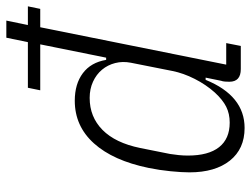

<svg xmlns="http://www.w3.org/2000/svg" viewBox="-113 -667 792 606"><g transform="rotate(-90 283.0 -364.0)"><path d="M368 0Q328 0 328 -36Q328 -42 328.5 -49.5Q329 -57 331 -62L341 -111H334Q284 12 182 12Q116 12 79 -34.5Q42 -81 42 -162Q42 -186 45.5 -221.5Q49 -257 56 -291Q79 -403 133.5 -463.5Q188 -524 268 -524Q321 -524 355 -498.5Q389 -473 397 -425H404L446 -633H301L309 -672H453L467 -740H521L507 -672H566L558 -633H500L382 -46H450L441 0ZM199 -35Q227 -35 249 -46Q271 -57 294 -82Q319 -110 337 -145.5Q355 -181 362 -216L388 -347Q393 -373 387 -396.5Q381 -420 366 -438Q351 -456 328 -466.5Q305 -477 277 -477Q217 -477 176 -436.5Q135 -396 119 -318L100 -223Q98 -211 96.5 -196Q95 -181 95 -167Q95 -102 121.5 -68.5Q148 -35 199 -35Z"/></g></svg>

Font: IBM Plex Sans Cond Light
Style: Italic
Weight: 300
Width: 3
Italic angle: -11°
Designer: Mike Abbink, Paul van der Laan, Pieter van Rosmalen
Foundry: Bold Monday
Version: Version 1.3